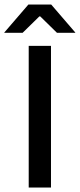

<svg xmlns="http://www.w3.org/2000/svg" viewBox="-58 -846 360 866"><path d="M172 -639V0H71.5V-639ZM-38.5 -699.5 70 -825.5H173L281.5 -699.5V-698H199L123.5 -772H119.5L44 -698H-38.5Z"/></svg>

Font: Anek Malayalam Medium
Style: Regular
Weight: 500
Designer: Maithili Shingre (Malayalam) & Yesha Goshar (Latin)
Foundry: Ek Type
Version: Version 1.003